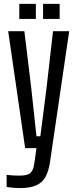

<svg xmlns="http://www.w3.org/2000/svg" viewBox="-20 -760 402 985"><path d="M109 0 22 -600H105L140 -311L167 -61H187L219 -311L252 -600H335L236 75Q229 119 213.5 147.5Q198 176 166.5 190.5Q135 205 81 205Q49 205 14 199V137Q42 141 80 141Q121 141 136 127.5Q151 114 156 79L167 0ZM201 -663V-740H286V-663ZM79 -663V-740H164V-663Z"/></svg>

Font: Big Shoulders Text
Style: Regular
Weight: 400
Designer: Patric King
Foundry: XO Type Co
Version: Version 1.000; ttfautohint (v1.8.2)